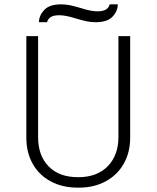

<svg xmlns="http://www.w3.org/2000/svg" viewBox="-20 -852 719 882"><path d="M155 -686V-222Q155 -137 203.5 -87.5Q252 -38 339 -38Q426 -38 475 -88.5Q524 -139 524 -222V-686H578V-220Q578 -152 548.5 -100Q519 -48 465.5 -19Q412 10 343 10H337Q267 10 213.5 -18.5Q160 -47 130.5 -99Q101 -151 101 -220V-686ZM420 -750Q398 -750 378.5 -754Q359 -758 329 -767Q282 -782 253 -782Q228 -782 214.5 -774.5Q201 -767 196 -750H159Q159 -780 183 -806Q207 -832 260 -832Q282 -832 301.5 -828Q321 -824 351 -815Q398 -800 427 -800Q452 -800 465.5 -807.5Q479 -815 484 -832H521Q521 -801 497 -775.5Q473 -750 420 -750Z"/></svg>

Font: Chivo Thin
Style: Regular
Weight: 100
Designer: Hector Gatti
Foundry: Omnibus-Type
Version: Version 1.007